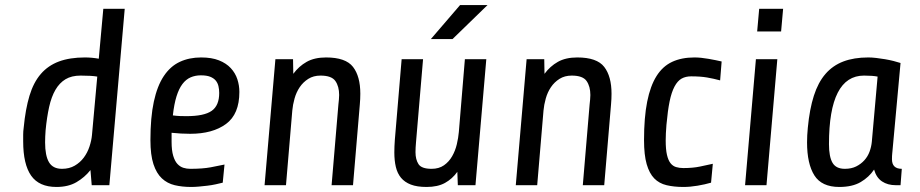

<svg xmlns="http://www.w3.org/2000/svg" viewBox="-20 -735 3650 762"><path d="M74 -228Q81 -302 97 -355Q113 -408 142 -441.5Q171 -475 214 -491Q257 -507 317 -507Q344 -507 372 -502L390 -700H475L414 0H344L339 -60Q316 -31 283.5 -12Q251 7 204 7Q135 7 103.5 -38Q72 -83 72 -174Q72 -187 72 -200.5Q72 -214 74 -228ZM226 -65Q255 -65 276.5 -77.5Q298 -90 312.5 -109.5Q327 -129 335 -153Q343 -177 345 -199L366 -431Q355 -433 339 -434Q323 -435 300 -435Q264 -435 240 -420.5Q216 -406 200 -378.5Q184 -351 175 -310.5Q166 -270 161 -218Q160 -205 159.5 -193Q159 -181 159 -170Q159 -117 174.5 -91Q190 -65 226 -65Z M930 -370Q930 -282 877 -243Q824 -204 735 -204Q715 -204 698.5 -205Q682 -206 661 -208V-172Q661 -138 667.5 -116.5Q674 -95 684.5 -84Q695 -73 708 -69Q721 -65 735 -65Q784 -65 816 -71Q848 -77 871 -82L864 -10Q852 -7 836 -3.5Q820 0 803 2Q786 4 769.5 5.5Q753 7 739 7Q703 7 673.5 0Q644 -7 622.5 -27Q601 -47 589 -83.5Q577 -120 577 -179Q577 -269 590.5 -331.5Q604 -394 630 -433Q656 -472 693.5 -489.5Q731 -507 778 -507Q820 -507 849 -495.5Q878 -484 896 -464.5Q914 -445 922 -420.5Q930 -396 930 -370ZM777 -436Q755 -436 736.5 -428Q718 -420 704 -401.5Q690 -383 680.5 -352.5Q671 -322 666 -277Q681 -275 693.5 -274.5Q706 -274 720 -274Q790 -274 820 -295Q850 -316 850 -366Q850 -380 847 -393Q844 -406 836 -415.5Q828 -425 814 -430.5Q800 -436 777 -436Z M1030 0 1073 -500H1143L1144 -442Q1166 -472 1197 -489.5Q1228 -507 1274 -507Q1352 -507 1381 -469.5Q1410 -432 1410 -363Q1410 -353 1409.5 -342Q1409 -331 1408 -320L1381 0H1296L1323 -320Q1324 -328 1325 -339.5Q1326 -351 1326 -358Q1326 -392 1311 -413.5Q1296 -435 1252 -435Q1224 -435 1203.5 -422Q1183 -409 1169.5 -389Q1156 -369 1149 -344Q1142 -319 1140 -296L1115 0Z M1659 -500 1631 -170Q1630 -159 1629.5 -149.5Q1629 -140 1629 -131Q1629 -102 1641 -83.5Q1653 -65 1693 -65Q1722 -65 1742 -79Q1762 -93 1774.5 -115Q1787 -137 1793 -162.5Q1799 -188 1801 -211L1825 -500H1910L1867 0H1797L1795 -53Q1775 -25 1746 -9Q1717 7 1673 7Q1635 7 1610.5 -2.5Q1586 -12 1571.5 -29.5Q1557 -47 1551 -72.5Q1545 -98 1545 -130Q1545 -142 1545.5 -154Q1546 -166 1547 -180L1574 -500ZM1690 -580 1806 -715H1915L1776 -580Z M2027 0 2070 -500H2140L2141 -442Q2163 -472 2194 -489.5Q2225 -507 2271 -507Q2349 -507 2378 -469.5Q2407 -432 2407 -363Q2407 -353 2406.5 -342Q2406 -331 2405 -320L2378 0H2293L2320 -320Q2321 -328 2322 -339.5Q2323 -351 2323 -358Q2323 -392 2308 -413.5Q2293 -435 2249 -435Q2221 -435 2200.5 -422Q2180 -409 2166.5 -389Q2153 -369 2146 -344Q2139 -319 2137 -296L2112 0Z M2802 -10Q2778 -3 2748.5 2Q2719 7 2692 7Q2655 7 2625.5 0Q2596 -7 2576.5 -27Q2557 -47 2546.5 -83.5Q2536 -120 2536 -179Q2536 -269 2548.5 -331.5Q2561 -394 2585.5 -433Q2610 -472 2647.5 -489.5Q2685 -507 2736 -507Q2761 -507 2792 -501.5Q2823 -496 2844 -491L2838 -416Q2812 -423 2786 -427.5Q2760 -432 2723 -432Q2701 -432 2685 -423Q2669 -414 2657 -391.5Q2645 -369 2637.5 -332.5Q2630 -296 2625 -240Q2622 -204 2622 -178Q2622 -142 2627 -120.5Q2632 -99 2641 -87.5Q2650 -76 2663 -72Q2676 -68 2692 -68Q2730 -68 2758 -74Q2786 -80 2809 -85Z M2985 -610 2993 -700H3088L3080 -610ZM2937 0 2980 -500H3065L3022 0Z M3186 -228Q3193 -302 3210 -355Q3227 -408 3256 -441.5Q3285 -475 3327 -491Q3369 -507 3426 -507Q3440 -507 3457.5 -505Q3475 -503 3492.5 -500Q3510 -497 3526 -493Q3542 -489 3554 -485L3522 -136Q3522 -134 3521 -125.5Q3520 -117 3520 -103Q3520 -65 3559 -65L3554 0H3535Q3503 0 3480.5 -15Q3458 -30 3449 -62Q3429 -32 3396 -12.5Q3363 7 3311 7Q3241 7 3212 -39Q3183 -85 3183 -170Q3183 -198 3186 -228ZM3333 -65Q3359 -65 3378 -74.5Q3397 -84 3410.5 -99Q3424 -114 3431 -133Q3438 -152 3440 -172L3463 -431Q3453 -433 3440 -434Q3427 -435 3409 -435Q3270 -435 3270 -163Q3270 -113 3284 -89Q3298 -65 3333 -65Z"/></svg>

Font: Share
Style: Italic
Weight: 400
Version: Version 1.002